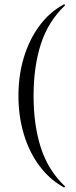

<svg xmlns="http://www.w3.org/2000/svg" viewBox="-20 -745 349 883"><path d="M64.8 -304Q64.8 -398 89.4 -480Q114 -562 160.7 -625.5Q207.3 -689 273.9 -725Q276 -726 278 -723.5Q280 -721 278 -719Q202 -647 168.2 -543Q134.4 -439 134.4 -304Q134.4 -169 168.2 -65Q202 39 278 111Q280 112 278 115Q276 118 274 117Q207.3 80 160.7 17Q114 -46 89.4 -128.5Q64.8 -211 64.8 -304Z"/></svg>

Font: Cormorant Infant Light
Style: Regular
Weight: 300
Designer: Christian Thalmann (Catharsis Fonts)
Foundry: Catharsis Fonts
Version: Version 4.001